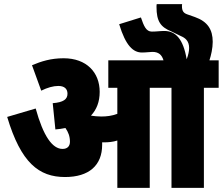

<svg xmlns="http://www.w3.org/2000/svg" viewBox="-20 -916 1086 936"><path d="M478 -210C478 -214 478 -218 478 -222C481 -222 484 -222 486 -222C508 -222 531 -224 552 -231V0H710V-488H816V0H974V-488H1046V-622H1001C1009 -646 1017 -681 1017 -712C1017 -772 992 -811 930 -833L893 -846C876 -852 867 -861 867 -886C867 -889 867 -893 868 -896H744C743 -892 743 -887 743 -882C743 -812 763 -784 815 -763L862 -740C881 -732 902 -718 902 -682C902 -667 898 -648 890 -627C873 -728 835 -765 781 -765C761 -765 744 -762 720 -762C692 -762 681 -790 667 -831L561 -798C593 -692 630 -660 672 -660C694 -660 711 -663 723 -663C753 -663 769 -649 777 -622H508V-488H552V-361C525 -351 500 -348 473 -348C455 -348 439 -350 425 -352L424 -353C451 -382 466 -420 466 -468C466 -563 402 -632 290 -632C228 -632 181 -617 136 -598L181 -474C211 -489 240 -497 264 -497C294 -497 309 -483 309 -459C309 -432 289 -417 237 -413L250 -285C267 -286 283 -289 299 -292C313 -272 321 -251 321 -225C321 -205 310 -190 285 -190C235 -190 191 -253 154 -387L15 -346C82 -122 170 -53 297 -53C414 -53 478 -110 478 -210Z"/></svg>

Font: Noto Sans Condensed Black
Style: Regular
Weight: 900
Width: 3
Designer: Monotype Design Team
Foundry: Monotype Imaging Inc.
Version: Version 2.013